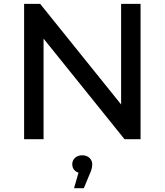

<svg xmlns="http://www.w3.org/2000/svg" viewBox="-20 -720 852 993"><path d="M104.7 -700H187.7L649.1 -126.7H606.4V-700H707V0H624L162.6 -573.3H205.3V0H104.7ZM395.9 138.7 405.4 175.4Q381.7 175.4 367.7 162.8Q353.7 150.1 353.7 129.7Q353.7 109.3 368.1 96.2Q382.4 83.1 405.4 83.1Q428.4 83.1 442.8 96.7Q457.1 110.3 457.1 129.7Q457.1 153.4 443.4 181.4L413.6 253.3H363Z"/></svg>

Font: iiserrat Thin
Style: Regular
Weight: 100
Designer: Akira Ohta
Foundry: Akira Ohta
Version: Version 1.200;Glyphs 3.3.1 (3343)